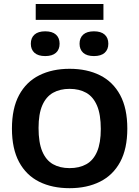

<svg xmlns="http://www.w3.org/2000/svg" viewBox="-20 -954 712 981"><path d="M335.5 7.5Q246.5 7.5 180.2 -25.5Q114 -58.5 77.5 -126.2Q41 -194 41 -297Q41 -400.5 77.5 -468.2Q114 -536 180.5 -569.2Q247 -602.5 335.5 -602.5Q425 -602.5 491.2 -569.2Q557.5 -536 594 -468.2Q630.5 -400.5 630.5 -297Q630.5 -194 594 -126.5Q557.5 -59 491 -25.8Q424.5 7.5 335.5 7.5ZM335.5 -95Q385.5 -95 421.2 -115Q457 -135 476 -179.2Q495 -223.5 495 -295Q495 -369 475.8 -414.2Q456.5 -459.5 420.8 -479.8Q385 -500 335.5 -500Q286.5 -500 251 -480Q215.5 -460 196.2 -416Q177 -372 177 -300Q177 -225.5 196 -180.5Q215 -135.5 250.5 -115.2Q286 -95 335.5 -95ZM460 -667.5Q424 -667.5 405.2 -684.2Q386.5 -701 386.5 -730.5Q386.5 -760.5 405.2 -777.2Q424 -794 460 -794Q496 -794 514.8 -777.2Q533.5 -760.5 533.5 -730.5Q533.5 -701 514.8 -684.2Q496 -667.5 460 -667.5ZM211 -667.5Q175 -667.5 156.2 -684.2Q137.5 -701 137.5 -730.5Q137.5 -760.5 156.2 -777.2Q175 -794 211 -794Q247 -794 265.8 -777.2Q284.5 -760.5 284.5 -730.5Q284.5 -701 265.8 -684.2Q247 -667.5 211 -667.5ZM162.5 -852.5V-933.5H508.5V-852.5Z"/></svg>

Font: Encode Sans SC SemiBold
Style: Regular
Weight: 600
Version: Version 3.002